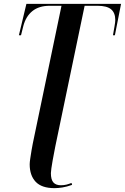

<svg xmlns="http://www.w3.org/2000/svg" viewBox="-20 -734 648 996"><path d="M263 242Q196 242 165 209Q134 176 134 118Q134 108 137 88Q140 68 143.5 46.5Q147 25 150 11L299 -704H238Q182 -704 148 -676.5Q114 -649 101 -599L89 -551H78L117 -714H608L576 -551H566Q570 -575 574 -597Q578 -619 578 -630Q578 -668 556 -686Q534 -704 486 -704H419L267 25Q265 36 261 56.5Q257 77 253 99Q249 121 246.5 139Q244 157 244 164Q244 198 257 212.5Q270 227 296 227Q312 227 325.5 223.5Q339 220 351 215L354 225Q326 235 303.5 238.5Q281 242 263 242Z"/></svg>

Font: Noto Serif Display ExtraCondensed SemiBold
Style: Italic
Weight: 600
Width: 2
Italic angle: -12°
Designer: Monotype Design Team
Foundry: Monotype Imaging Inc.
Version: Version 2.009